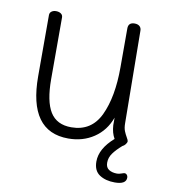

<svg xmlns="http://www.w3.org/2000/svg" viewBox="-76 -573 691 780"><g transform="rotate(10 270.0 -183.0)"><path d="M496 114Q496 142 449 142Q411 142 386 125.5Q361 109 361 71Q361 18 418 -32Q405 -54 403 -86V-117Q383 -62 337.5 -31.5Q292 -1 232 -1Q68 -1 68 -229V-481Q68 -491 75.5 -496.5Q83 -502 94 -502Q106 -502 114 -496.5Q122 -491 122 -481V-227Q122 -135 149 -91.5Q176 -48 236 -48Q319 -48 355 -124Q391 -200 391 -322V-483Q391 -508 417 -508Q430 -508 437.5 -501.5Q445 -495 445 -483L449 -103Q449 -83 454 -70.5Q459 -58 465.5 -47Q472 -36 472 -32Q472 -26 466.5 -19Q461 -12 454 -9Q431 11 418 29Q405 47 405 68Q405 88 418.5 96.5Q432 105 452 105Q460 105 469.5 101.5Q479 98 483 98Q488 98 492 102.5Q496 107 496 114Z"/></g></svg>

Font: Mali Light
Style: Regular
Weight: 300
Designer: Kitiyaporn Chalermlarp | Katatrad Aksorn Co.,Ltd.
Foundry: Cadson Demak Co.,Ltd.
Version: Version 1.000; ttfautohint (v1.6)